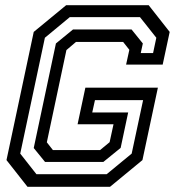

<svg xmlns="http://www.w3.org/2000/svg" viewBox="-20 -720 679 740"><path d="M86 0 5 -103 110 -597 235 -700H553L634 -597L607 -471H466L478.5 -528L454.5 -558.5H273L236 -527L160.5 -171.5L184 -141.5H365.5L402.5 -172L417.5 -241H279L309 -382H588.5L529 -103L404 0ZM120.5 -48.5H391L487.5 -128L531.5 -334H346L335.5 -286.5H474L445 -150L378.5 -96H153.5L110 -149.5L195.5 -552.5L261.5 -606.5H487L530.5 -552.5L522.5 -515.5H570L582.5 -574.5L519.5 -654H249L153 -574.5L58 -128Z"/></svg>

Font: Tourney Medium
Style: Italic
Weight: 500
Italic angle: -12°
Version: Version 1.015